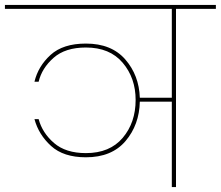

<svg xmlns="http://www.w3.org/2000/svg" viewBox="-55 -760 897 780"><path d="M-35 -724V-740H822V-724H660V0H643V-347H513Q511 -253 455 -187Q399 -121 294 -121Q203 -121 152.5 -167Q102 -213 85 -276H102Q117 -220 164.5 -179Q212 -138 294 -138Q391 -138 443.5 -200Q496 -262 496 -354Q496 -443 443.5 -505Q391 -567 294 -567Q210 -567 162.5 -525Q115 -483 102 -428H85Q100 -491 150.5 -537Q201 -583 294 -583Q398 -583 454 -518.5Q510 -454 513 -363H643V-724Z"/></svg>

Font: SVN-Poppins Thin
Style: Regular
Weight: 100
Designer: Ninad Kale (Devanagari), Jonny Pinhorn (Latin)
Foundry: Indian Type Foundry
Version: Version 3.002 2017